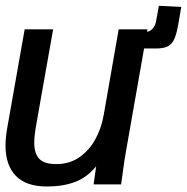

<svg xmlns="http://www.w3.org/2000/svg" viewBox="-22 -654 664 681"><path d="M-2.5 -138Q-2.5 -163.5 3 -196.5L65.5 -550H166.5L107 -214.5Q99.5 -173.5 99.5 -147Q99.5 -110 117 -91Q134.5 -72 178 -72Q224.5 -72 259.5 -96.2Q294.5 -120.5 316 -159.8Q337.5 -199 345.5 -244.5L399 -550H501L499.5 -541.5Q509.5 -542 519.2 -552.2Q529 -562.5 532 -581L541.5 -633.5L621 -629.5L612.5 -580.5L609 -561Q603 -527.5 593.8 -510.8Q584.5 -494 569.8 -488Q555 -482 530 -482H496.5H489L424.5 -115.5Q420 -91.5 413 -39Q414 -45.5 407.5 0H310L319 -64Q286.5 -24.5 243.8 -8.5Q201 7.5 144.5 7.5Q71 7.5 34.2 -30.2Q-2.5 -68 -2.5 -138Z"/></svg>

Font: JuliaMono MediumItalic
Style: Regular
Weight: 500
Italic angle: -9°
Monospace: yes
Designer: cormullion
Foundry: corm
Version: Version 0.049; ttfautohint (v1.8.4)